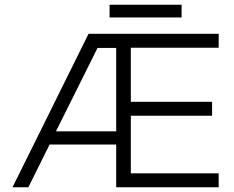

<svg xmlns="http://www.w3.org/2000/svg" viewBox="-20 -793 991 813"><path d="M444 -773H749V-719H444ZM906 -650V-591H534V-362H878V-303H534V-59H906V0H472V-181H190L100 0H33L355 -650ZM217 -237H472V-590H393Z"/></svg>

Font: Overused Grotesk Book
Style: Regular
Weight: 350
Version: Version 0.003